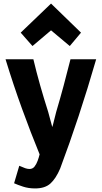

<svg xmlns="http://www.w3.org/2000/svg" viewBox="-20 -868 570 1076"><path d="M266 -698 371 -610 434 -685 266 -848 96 -685 162 -610ZM519 -536H375Q356 -460 336.5 -387.5Q317 -315 295 -241Q288 -215 282 -189.5Q276 -164 273 -156Q269 -169 263.5 -191Q258 -213 250 -241Q226 -316 205 -390Q184 -464 167 -536H11Q55 -392 103.5 -258.5Q152 -125 202 -3Q198 14 191 33Q184 52 173.5 65.5Q163 79 145 79Q134 79 121 74.5Q108 70 88 61L59 159Q79 168 109.5 178Q140 188 177 188Q232 188 262.5 160.5Q293 133 317 77Q371 -67 421 -218.5Q471 -370 519 -536Z"/></svg>

Font: Repo Bold
Style: Bold
Weight: 700
Designer: Stefan Peev
Foundry: Context Ltd
Version: Version 1.502